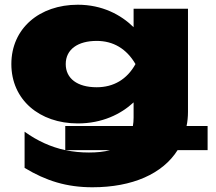

<svg xmlns="http://www.w3.org/2000/svg" viewBox="-20 -610 915 812"><path d="M309 -88C412 -88 491 -127 545 -177V-113C545 -100 544 -88 542 -77H256V25C196 12 138 -14 84 -53V100C175 155 262 182 371 182C540 182 668 125 731 25H858V-77H769C773 -96 775 -116 775 -137V-573H545V-495C491 -548 412 -590 309 -590C147 -590 28 -490 28 -339C28 -188 147 -88 309 -88ZM389 -241C307 -241 258 -278 258 -339C258 -401 309 -437 389 -437C459 -437 515 -404 553 -339C517 -274 460 -241 389 -241ZM356 35C323 35 290 32 257 25H445C420 32 390 35 356 35Z"/></svg>

Font: Bounded ExtBd
Style: Regular
Weight: 800
Designer: Vlad Churkin
Version: Version 3.0